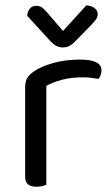

<svg xmlns="http://www.w3.org/2000/svg" viewBox="-20 -700 422 725"><path d="M155 -2Q150 0 140 2.5Q130 5 118 5Q75 5 75 -31V-370Q75 -393 83.5 -406.5Q92 -420 112 -433Q138 -450 182.5 -462.5Q227 -475 283 -475Q363 -475 363 -435Q363 -425 360 -416.5Q357 -408 352 -402Q342 -404 326 -406Q310 -408 294 -408Q248 -408 213 -398.5Q178 -389 155 -376ZM218 -583 306 -680Q326 -678 337.5 -669Q349 -660 349 -646Q349 -635 342 -626Q335 -617 324 -605L261 -541Q251 -531 241 -526Q231 -521 217 -521Q203 -521 191.5 -527.5Q180 -534 168 -547L83 -640Q83 -655 92 -666.5Q101 -678 116 -678Q129 -678 137.5 -672.5Q146 -667 157 -654Z"/></svg>

Font: Baloo Thambi 2
Style: Regular
Weight: 400
Designer: Aadarsh Rajan and Ek Type
Foundry: Ek Type
Version: Version 1.640;hotconv 1.0.111;makeotfexe 2.5.65597; ttfautoh